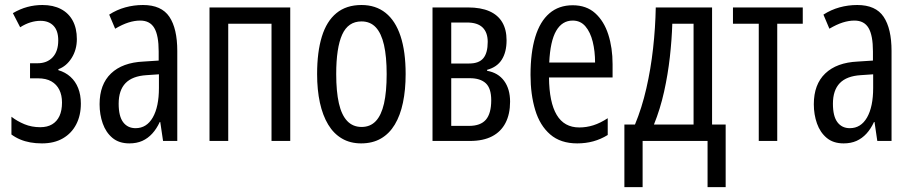

<svg xmlns="http://www.w3.org/2000/svg" viewBox="-20 -566 3664 771"><path d="M150.4 -545.9Q193.8 -545.9 224.9 -529.5Q255.9 -513.2 272.2 -482.7Q288.6 -452.1 288.6 -409.2Q288.6 -366.2 267.6 -333Q246.6 -299.8 214.4 -288.1V-284.2Q242.7 -275.9 262.9 -257.6Q283.2 -239.3 293.9 -212.2Q304.7 -185.1 304.7 -149.9Q304.7 -102.5 286.1 -66.7Q267.6 -30.8 232.7 -10.5Q197.8 9.8 148.4 9.8Q123.5 9.8 101.8 5.9Q80.1 2 61.3 -5.9Q42.5 -13.7 25.9 -25.9V-97.2Q49.3 -79.1 78.4 -67.1Q107.4 -55.2 141.6 -55.2Q169.9 -55.2 189.2 -66.7Q208.5 -78.1 218.8 -100.1Q229 -122.1 229 -154.3Q229 -183.6 218.3 -205.3Q207.5 -227.1 186.3 -239.3Q165 -251.5 132.3 -251.5H100.6V-312H130.9Q168.9 -312 191.4 -335.9Q213.9 -359.9 213.9 -403.8Q213.9 -442.9 194.8 -462.6Q175.8 -482.4 142.6 -482.4Q123 -482.4 102.3 -476.1Q81.5 -469.7 61 -456.5L31.7 -513.2Q61 -530.3 90.1 -538.1Q119.1 -545.9 150.4 -545.9Z M554.2 -545.9Q628.4 -545.9 660.2 -498.5Q691.9 -451.2 691.9 -361.3V0H634.8L623.5 -76.2H621.6Q608.9 -48.8 591.3 -29.5Q573.7 -10.3 551.3 -0.2Q528.8 9.8 499.5 9.8Q458 9.8 431.6 -12.2Q405.3 -34.2 392.6 -70.1Q379.9 -106 379.9 -147.5Q379.9 -227.1 425.8 -271Q471.7 -314.9 556.2 -318.8L617.2 -322.8V-359.4Q617.2 -423.8 599.6 -453.6Q582 -483.4 543 -483.4Q520.5 -483.4 495.8 -475.6Q471.2 -467.8 442.4 -450.7L418.5 -507.3Q448.7 -526.9 483.2 -536.4Q517.6 -545.9 554.2 -545.9ZM618.2 -267.6 568.4 -264.2Q511.7 -260.7 484.1 -232.2Q456.5 -203.6 456.5 -149.4Q456.5 -99.1 474.6 -75.2Q492.7 -51.3 524.4 -51.3Q568.8 -51.3 593.5 -94.2Q618.2 -137.2 618.2 -212.9Z M1145.5 -536.1V0H1070.3V-470.7H896.5V0H821.3V-536.1Z M1608.9 -268.6Q1608.9 -205.1 1598.1 -153.8Q1587.4 -102.5 1565.4 -65.9Q1543.5 -29.3 1509.8 -9.8Q1476.1 9.8 1430.2 9.8Q1386.2 9.8 1353 -9.8Q1319.8 -29.3 1297.9 -65.7Q1275.9 -102.1 1264.6 -153.6Q1253.4 -205.1 1253.4 -268.6Q1253.4 -357.4 1272.5 -419.2Q1291.5 -481 1331.1 -513.4Q1370.6 -545.9 1431.6 -545.9Q1488.8 -545.9 1528.3 -514.4Q1567.9 -482.9 1588.4 -421.1Q1608.9 -359.4 1608.9 -268.6ZM1330.1 -268.6Q1330.1 -198.7 1340.8 -151.4Q1351.6 -104 1374.3 -80.1Q1397 -56.2 1432.1 -56.2Q1466.8 -56.2 1489 -79.6Q1511.2 -103 1522 -150.1Q1532.7 -197.3 1532.7 -268.6Q1532.7 -338.4 1522 -385.5Q1511.2 -432.6 1489 -456.3Q1466.8 -480 1431.6 -480Q1377.9 -480 1354 -427Q1330.1 -374 1330.1 -268.6Z M2014.2 -404.3Q2014.2 -356.9 1995.1 -326.7Q1976.1 -296.4 1936 -285.6V-281.7Q1980.5 -273.9 2004.4 -241.2Q2028.3 -208.5 2028.3 -157.7Q2028.3 -107.9 2010 -72.5Q1991.7 -37.1 1956.1 -18.6Q1920.4 0 1867.2 0H1716.8V-536.1H1859.4Q1910.6 -536.1 1945.1 -521Q1979.5 -505.9 1996.8 -476.6Q2014.2 -447.3 2014.2 -404.3ZM1952.6 -163.6Q1952.6 -211.4 1930.7 -231.7Q1908.7 -252 1866.2 -252H1792V-60.5H1863.8Q1909.7 -60.5 1931.2 -85.4Q1952.6 -110.4 1952.6 -163.6ZM1938.5 -397.9Q1938.5 -435.5 1918 -455.6Q1897.5 -475.6 1855.5 -475.6H1792V-311H1864.3Q1903.3 -311 1920.9 -332.3Q1938.5 -353.5 1938.5 -397.9Z M2279.8 -544.9Q2334.5 -544.9 2369.9 -513.2Q2405.3 -481.4 2422.6 -427.7Q2439.9 -374 2439.9 -308.1V-254.9H2184.6Q2185.5 -154.8 2215.6 -104.5Q2245.6 -54.2 2306.2 -54.2Q2335 -54.2 2362.8 -63Q2390.6 -71.8 2420.4 -91.3V-23.9Q2392.6 -6.8 2362.3 1.5Q2332 9.8 2297.9 9.8Q2231 9.8 2189.5 -26.1Q2147.9 -62 2129.2 -124.3Q2110.4 -186.5 2110.4 -265.1Q2110.4 -355 2129.4 -417.5Q2148.4 -480 2186.3 -512.5Q2224.1 -544.9 2279.8 -544.9ZM2279.8 -483.4Q2237.3 -483.4 2213.4 -442.1Q2189.5 -400.9 2185.5 -314.9H2369.6Q2369.6 -360.4 2360.1 -398.7Q2350.6 -437 2330.8 -460.2Q2311 -483.4 2279.8 -483.4Z M2839.4 -536.1V-65.9H2894V185.5H2821.3V0H2560.5V185.5H2487.3V-65.9H2529.8Q2557.6 -132.8 2575.4 -210.7Q2593.3 -288.6 2602.5 -371.6Q2611.8 -454.6 2613.3 -536.1ZM2765.1 -470.7H2679.7Q2677.7 -406.7 2669.9 -336.9Q2662.1 -267.1 2646.7 -197.8Q2631.3 -128.4 2606 -65.9H2765.1Z M3203.6 -470.7H3101.1V0H3026.9V-470.7H2923.3V-536.1H3203.6Z M3422.4 -545.9Q3496.6 -545.9 3528.3 -498.5Q3560.1 -451.2 3560.1 -361.3V0H3502.9L3491.7 -76.2H3489.7Q3477.1 -48.8 3459.5 -29.5Q3441.9 -10.3 3419.4 -0.2Q3397 9.8 3367.7 9.8Q3326.2 9.8 3299.8 -12.2Q3273.4 -34.2 3260.7 -70.1Q3248 -106 3248 -147.5Q3248 -227.1 3293.9 -271Q3339.8 -314.9 3424.3 -318.8L3485.4 -322.8V-359.4Q3485.4 -423.8 3467.8 -453.6Q3450.2 -483.4 3411.1 -483.4Q3388.7 -483.4 3364 -475.6Q3339.4 -467.8 3310.5 -450.7L3286.6 -507.3Q3316.9 -526.9 3351.3 -536.4Q3385.7 -545.9 3422.4 -545.9ZM3486.3 -267.6 3436.5 -264.2Q3379.9 -260.7 3352.3 -232.2Q3324.7 -203.6 3324.7 -149.4Q3324.7 -99.1 3342.8 -75.2Q3360.8 -51.3 3392.6 -51.3Q3437 -51.3 3461.7 -94.2Q3486.3 -137.2 3486.3 -212.9Z"/></svg>

Font: Open Sans Condensed
Style: Regular
Weight: 400
Width: 3
Designer: Monotype Design Team
Foundry: Monotype Imaging Inc.
Version: Version 3.000